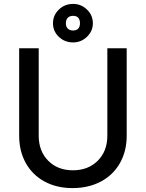

<svg xmlns="http://www.w3.org/2000/svg" viewBox="-20 -947 746 982"><path d="M78 -253V-700H178V-253Q178 -174 226.5 -125Q275 -76 353 -76Q431 -76 480 -125Q529 -174 529 -253V-700H628V-253Q628 -174 593.5 -113Q559 -52 496 -18.5Q433 15 351 15Q270 15 208 -18.5Q146 -52 112 -113Q78 -174 78 -253ZM251 -828Q251 -869 281 -898Q311 -927 354 -927Q395 -927 425 -898Q455 -869 455 -828Q455 -788 425 -759Q395 -730 354 -730Q311 -730 281 -758.5Q251 -787 251 -828ZM354 -791Q371 -791 380 -800.5Q389 -810 389 -828Q389 -847 380 -856.5Q371 -866 354 -866Q337 -866 327 -856.5Q317 -847 317 -828Q317 -810 327 -800.5Q337 -791 354 -791Z"/></svg>

Font: Oak Sans Medium
Style: Regular
Weight: 500
Designer: Erik Kennedy, Walven
Foundry: Erik Kennedy, Walven
Version: Version 1.000